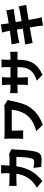

<svg xmlns="http://www.w3.org/2000/svg" viewBox="1538 -2392 925 4040"><g transform="rotate(-90 2000.0 -372.5)"><path d="M881 -593Q874 -556 874 -538Q861 -160 815 -45Q781 41 675 41Q612 41 506 32L487 -130Q565 -115 623 -115Q663 -115 678 -152Q716 -239 716 -490H521Q470 -133 209 55L68 -59Q157 -108 216 -170Q335 -293 363 -490H250Q167 -490 109 -485V-643Q183 -635 250 -635H375Q376 -661 376 -714Q376 -763 368 -811H546Q541 -774 539 -717Q537 -661 535 -635H695Q733 -635 778 -643Z M1917 -672Q1905 -641 1896 -593Q1849 -342 1773 -223Q1648 -26 1393 66L1257 -73Q1514 -134 1622 -306Q1695 -426 1711 -587H1272V-439Q1272 -382 1276 -347H1097Q1103 -415 1103 -439V-649Q1103 -694 1098 -742Q1166 -738 1229 -738H1687Q1757 -738 1800 -746Z M2811 -614Q2881 -614 2930 -621V-464Q2902 -467 2812 -467H2762V-443Q2762 -260 2695 -145Q2620 -17 2444 60L2322 -60Q2474 -110 2538 -191Q2607 -278 2607 -439V-467H2390V-359Q2390 -311 2395 -248H2230Q2236 -298 2236 -359V-467H2171Q2118 -467 2060 -463V-623Q2129 -614 2171 -614H2236V-695Q2236 -737 2229 -793H2397Q2390 -737 2390 -694V-614H2607V-706Q2607 -766 2601 -803H2769Q2762 -742 2762 -706V-614Z M3918 -282Q3896 -281 3804 -266Q3714 -252 3600 -233L3631 -60L3656 43L3481 70Q3471 -31 3470 -35Q3455 -131 3442 -207Q3247 -174 3223 -169Q3143 -155 3117 -148L3083 -308Q3123 -309 3195 -320Q3232 -325 3417 -355L3396 -480L3216 -450Q3174 -442 3118 -427L3086 -592Q3151 -596 3184 -600Q3255 -609 3371 -627L3356 -711Q3348 -749 3335 -791L3507 -815Q3514 -746 3516 -733L3529 -651L3695 -679Q3756 -690 3801 -703L3830 -545L3726 -532L3554 -505L3575 -380Q3713 -403 3776 -415Q3837 -428 3886 -441Z"/></g></svg>

Font: Source Han Sans CN Heavy
Style: Bold
Weight: 900
Designer: Ryoko NISHIZUKA (kana & ideographs); Paul D. Hunt (Latin, Greek & Cyrillic); Wenlong ZHANG (bopomofo); Sandoll Communica
Foundry: Adobe Systems Incorporated
Version: Version 1.000;PS 1;hotconv 1.0.78;makeotf.lib2.5.61930